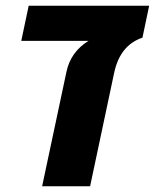

<svg xmlns="http://www.w3.org/2000/svg" viewBox="-20 -650 540 670"><path d="M500.5 -629.9 477.1 -518.6Q398.9 -492.2 378.4 -396L294.4 0H127L211.9 -399.4Q226.6 -468.8 288.6 -507.3H54.2L80.1 -629.9Z"/></svg>

Font: Open Sans Hebrew Condensed Extra Bold
Style: Italic
Weight: 800
Width: 3
Italic angle: -12°
Foundry: Ascender Corporation, Yanek Iontef
Version: Version 2.001;PS 002.001;hotconv 1.0.70;makeotf.lib2.5.58329